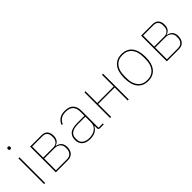

<svg xmlns="http://www.w3.org/2000/svg" viewBox="146 -1691 2671 2671"><g transform="rotate(-45 1482.0 -355.0)"><path d="M115.2 -672.9Q91.8 -672.9 91.8 -693.8V-701.2Q91.8 -722.2 115.2 -722.2Q138.2 -722.2 138.2 -701.2V-693.8Q138.2 -672.9 115.2 -672.9ZM105 0V-505.9H126V0Z M335.9 0V-505.9H562Q615.7 -505.9 645.8 -474.1Q675.8 -442.4 675.8 -381.8Q675.8 -288.1 593.8 -262.2V-259.8Q698.7 -241.2 698.7 -137.2Q698.7 -73.7 666.3 -36.9Q633.8 0 572.8 0ZM356.9 -269H551.8Q600.6 -269 626.7 -297.4Q652.8 -325.7 652.8 -367.2V-397Q652.8 -436 629.6 -461.4Q606.4 -486.8 562 -486.8H356.9ZM356.9 -19H572.8Q623 -19 649.4 -48.8Q675.8 -78.6 675.8 -122.1V-151.9Q675.8 -192.9 645.5 -221.4Q615.2 -250 557.1 -250H356.9Z M1004.9 12.2Q926.8 12.2 884.3 -24.9Q841.8 -62 841.8 -129.9Q841.8 -162.6 851.3 -188Q860.8 -213.4 882.1 -233.6Q903.3 -253.9 941.2 -264.4Q979 -274.9 1031.7 -274.9H1173.8V-349.1Q1173.8 -425.8 1137.7 -462.4Q1101.6 -499 1029.8 -499Q972.2 -499 935.1 -476.1Q897.9 -453.1 877 -403.8L858.9 -412.1Q880.9 -463.9 921.6 -491Q962.4 -518.1 1029.8 -518.1Q1111.3 -518.1 1153.1 -475.6Q1194.8 -433.1 1194.8 -352.1V-19H1279.8V0H1202.6Q1173.8 0 1173.8 -28.8V-77.1H1170.9Q1124.5 12.2 1004.9 12.2ZM1004.9 -6.8Q1076.7 -6.8 1125.2 -43.7Q1173.8 -80.6 1173.8 -147.9V-256.8H1032.7Q946.8 -256.8 905.8 -227.3Q864.7 -197.8 864.7 -145V-115.2Q864.7 -64 903.3 -35.4Q941.9 -6.8 1004.9 -6.8Z M1404.3 0V-505.9H1425.3V-274.9H1749.5V-505.9H1770.5V0H1749.5V-255.9H1425.3V0Z M2300 -55.7Q2245.1 12.2 2145 12.2Q2044.9 12.2 1990 -55.7Q1935.1 -123.5 1935.1 -252.9Q1935.1 -382.3 1990 -450.2Q2044.9 -518.1 2145 -518.1Q2245.1 -518.1 2300 -450.2Q2355 -382.3 2355 -252.9Q2355 -123.5 2300 -55.7ZM2332 -229V-276.9Q2332 -380.4 2283 -439.7Q2233.9 -499 2145 -499Q2056.2 -499 2007.1 -439.7Q1958 -380.4 1958 -276.9V-229Q1958 -125.5 2007.1 -66.2Q2056.2 -6.8 2145 -6.8Q2233.9 -6.8 2283 -66.2Q2332 -125.5 2332 -229Z M2519.5 0V-505.9H2745.6Q2799.3 -505.9 2829.3 -474.1Q2859.4 -442.4 2859.4 -381.8Q2859.4 -288.1 2777.3 -262.2V-259.8Q2882.3 -241.2 2882.3 -137.2Q2882.3 -73.7 2849.9 -36.9Q2817.4 0 2756.3 0ZM2540.5 -269H2735.4Q2784.2 -269 2810.3 -297.4Q2836.4 -325.7 2836.4 -367.2V-397Q2836.4 -436 2813.2 -461.4Q2790 -486.8 2745.6 -486.8H2540.5ZM2540.5 -19H2756.3Q2806.6 -19 2833 -48.8Q2859.4 -78.6 2859.4 -122.1V-151.9Q2859.4 -192.9 2829.1 -221.4Q2798.8 -250 2740.7 -250H2540.5Z"/></g></svg>

Font: Anuphan Thin
Style: Regular
Weight: 250
Designer: Mike Abbink, Paul van der Laan, Pieter van Rosmalen, Mint Tantisuwanna
Foundry: Bold Monday; Cadson Demak
Version: Version 3.002;hotconv 1.0.109;makeotfexe 2.5.65596